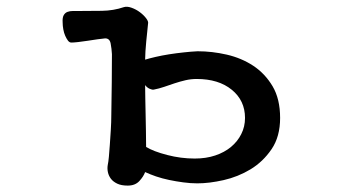

<svg xmlns="http://www.w3.org/2000/svg" viewBox="-20 -504 1040 582"><path d="M578.1 51.8Q557.6 51.8 535.6 48.8Q513.7 45.9 492.7 41.5Q471.7 37.1 453.1 30.8Q434.6 24.4 419.9 17.6Q415 31.2 402.3 44.9Q389.6 58.6 367.2 58.6Q347.7 58.6 335.4 52.7Q323.2 46.9 316.4 38.1Q309.6 29.3 307.1 18.1Q304.7 6.8 306.6 -3.9Q308.6 -12.7 310.1 -29.3Q311.5 -45.9 313 -66.4Q314.5 -86.9 315.9 -110.4Q317.4 -133.8 317.4 -156.2Q318.4 -209 318.8 -254.9Q319.3 -300.8 319.3 -339.8Q318.4 -356.4 315.4 -372.1Q312.5 -387.7 298.8 -387.7Q289.1 -386.7 274.9 -384.8Q260.7 -382.8 245.6 -380.4Q230.5 -377.9 216.8 -376.5Q203.1 -375 196.3 -375Q190.4 -375 186 -380.9Q181.6 -386.7 177.7 -395.5Q173.8 -404.3 171.9 -415Q169.9 -425.8 169.9 -435.5Q168.9 -450.2 172.9 -457.5Q176.8 -464.8 184.1 -467.8Q191.4 -470.7 201.2 -470.7Q210.9 -470.7 222.7 -470.7Q252.9 -470.7 288.6 -471.2Q324.2 -471.7 355.5 -482.4Q365.2 -485.4 378.9 -480.5Q392.6 -475.6 404.3 -466.8Q416 -458 423.3 -448.2Q430.7 -438.5 428.7 -431.6Q427.7 -421.9 426.3 -407.7Q424.8 -393.6 423.3 -378.4Q421.9 -363.3 420.9 -348.6Q419.9 -334 419.9 -323.2Q432.6 -327.1 451.7 -331.5Q470.7 -335.9 492.7 -339.4Q514.6 -342.8 537.1 -345.2Q559.6 -347.7 579.1 -348.6Q623 -348.6 667.5 -338.4Q711.9 -328.1 747.6 -304.7Q783.2 -281.2 806.2 -242.7Q829.1 -204.1 829.1 -146.5Q829.1 -89.8 803.2 -51.8Q777.3 -13.7 739.3 9.3Q701.2 32.2 657.7 42Q614.3 51.8 578.1 51.8ZM576.2 -264.6Q558.6 -264.6 542 -260.7Q525.4 -256.8 509.3 -251.5Q493.2 -246.1 477.5 -240.7Q461.9 -235.4 446.3 -232.4Q441.4 -231.4 433.6 -234.9Q425.8 -238.3 419.9 -246.1Q419.9 -230.5 420.4 -207Q420.9 -183.6 421.4 -157.2Q421.9 -130.9 422.4 -105Q422.9 -79.1 422.9 -58.6Q445.3 -44.9 486.8 -34.2Q528.3 -23.4 570.3 -23.4Q604.5 -23.4 632.3 -32.7Q660.2 -42 680.2 -58.6Q700.2 -75.2 711.4 -97.7Q722.7 -120.1 722.7 -146.5Q722.7 -199.2 682.6 -231.9Q642.6 -264.6 576.2 -264.6Z"/></svg>

Font: JasonHandwriting1
Style: Regular
Weight: 400
Version: Version 1.48.20